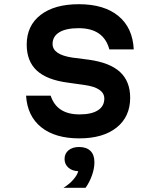

<svg xmlns="http://www.w3.org/2000/svg" viewBox="-20 -641 740 913"><path d="M221 -186Q250 -97 358 -97Q415 -97 445.5 -116.5Q476 -136 476 -172Q476 -224 381 -237L303 -248Q203 -261 155 -305.5Q107 -350 107 -429Q107 -519 173 -570Q239 -621 355 -621Q475 -621 543 -565Q611 -509 616 -406H500Q473 -507 354 -507Q294 -507 262 -487.5Q230 -468 230 -432Q230 -381 325 -367L403 -357Q503 -343 551 -298.5Q599 -254 599 -176Q599 -86 534.5 -34.5Q470 17 357 17Q242 17 176 -36Q110 -89 104 -186ZM282 252Q312 233 330 211.5Q348 190 352 173Q323 172 305 156Q287 140 287 115Q287 89 306 73.5Q325 58 356 58Q356 58 356 58Q391 58 410 76.5Q429 95 429 130Q429 160 417.5 192.5Q406 225 387 252Z"/></svg>

Font: Martian Mono Medium
Style: Regular
Weight: 500
Monospace: yes
Designer: Roman Shamin
Foundry: Evil Martians
Version: Version 1.000; ttfautohint (v1.8.4.7-5d5b)